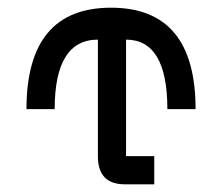

<svg xmlns="http://www.w3.org/2000/svg" viewBox="-20 -479 577 499"><path d="M380.9 0H304.2Q234.4 0 234.4 -73.2V-376Q122.1 -376 122.1 -195.3H48.8Q48.8 -459 268.6 -459Q488.3 -459 488.3 -195.3H415Q415 -376 307.6 -376V-73.2H380.9Z"/></svg>

Font: Catrinity
Style: Regular
Weight: 400
Designer: Alexander Lange
Foundry: High-Logic / Made with FontCreator
Version: Version 2.090;May 20, 2024;FontCreator 15.0.0.2974 64-bit